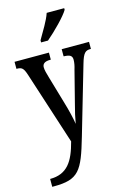

<svg xmlns="http://www.w3.org/2000/svg" viewBox="-146 -833 749 1133"><g transform="rotate(-15 228.5 -266.0)"><path d="M183 -619V-606H225C275 -648 347 -721 367 -756V-766H260C245 -721 211 -668 183 -619ZM26 186V234H37C188 234 215 188 271 -5L392 -420C410 -483 424 -493 454 -493H457V-536H290V-493L293 -492C326 -491 342 -484 342 -458C342 -440 338 -420 332 -401L282 -205C270 -161 262 -125 256 -89C251 -122 240 -171 221 -234L174 -395C166 -422 160 -443 160 -460C160 -479 172 -493 208 -493H212V-536H2V-493H5C35 -493 45 -484 59 -441L203 4C173 119 131 186 26 186Z"/></g></svg>

Font: Noto Serif Sinhala ExtraCondensed Medium
Style: Regular
Weight: 500
Width: 2
Designer: Jelle Bosma - Monotype Design Team
Foundry: Monotype Imaging Inc.
Version: Version 2.007